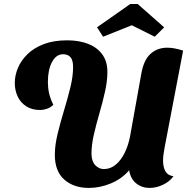

<svg xmlns="http://www.w3.org/2000/svg" viewBox="-20 -916 952 957"><path d="M423.3 20.7Q347.3 20.7 300.3 -21Q253.3 -62.7 253.3 -144.3Q253.3 -191.7 267 -248.3Q280.7 -305 298.8 -364.7Q317 -424.3 330.7 -480.2Q344.3 -536 344.3 -581Q344.3 -617 331 -631.3Q317.7 -645.7 294.7 -645.7Q260.3 -645.7 239.5 -607.3Q218.7 -569 218.7 -507Q218.7 -478.3 224.5 -452Q230.3 -425.7 245.7 -393.7Q232 -379.7 213.8 -373.7Q195.7 -367.7 180 -367.7Q140 -367.7 111.3 -385.8Q82.7 -404 68.2 -434.8Q53.7 -465.7 53.7 -502.3Q53.7 -540 69.3 -577.3Q85 -614.7 117 -646Q149 -677.3 198.3 -696.2Q247.7 -715 314.7 -715Q373.7 -715 418.7 -697.7Q463.7 -680.3 489.5 -645.3Q515.3 -610.3 515.3 -557.7Q515.3 -512.7 503.5 -459.7Q491.7 -406.7 475.7 -351.8Q459.7 -297 447.8 -245.2Q436 -193.3 436 -150.3Q436 -113.3 454.3 -93.3Q472.7 -73.3 497.7 -73.3Q531 -73.3 557.5 -95.8Q584 -118.3 602.2 -155.8Q620.3 -193.3 628.7 -238.7L684.7 -550.7Q696.7 -617.3 730.5 -647.8Q764.3 -678.3 813.7 -678.3Q831.7 -678.3 851.5 -674.5Q871.3 -670.7 892.7 -663.7L800 -178.3Q796.7 -159.7 794.7 -144.5Q792.7 -129.3 792.7 -115.7Q792.7 -84 804.2 -62.8Q815.7 -41.7 844.7 -37.3Q824.7 -10.3 791.7 5.2Q758.7 20.7 725.7 20.7Q687.3 20.7 659.2 -1.7Q631 -24 623.7 -67.3Q586.7 -24 532.3 -1.7Q478 20.7 423.3 20.7ZM493.7 -733 463.7 -780 629.3 -896H666.3L798.3 -779.7L751.3 -733L637 -790Z"/></svg>

Font: Sansita Swashed Light
Style: Regular
Weight: 300
Designer: Pablo Cosgaya
Foundry: Omnibus-Type
Version: Version 1.003